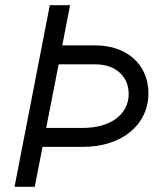

<svg xmlns="http://www.w3.org/2000/svg" viewBox="-20 -720 624 740"><path d="M36 0H114L144 -154H300C449 -154 552 -238 552 -361C552 -471 469 -545 348 -545H220L250 -700H172ZM300 -227H158L206 -472H348C425 -472 476 -426 476 -358C476 -279 406 -227 300 -227Z"/></svg>

Font: Uncut Sans
Style: Italic
Weight: 400
Italic angle: -11°
Designer: Kasper Nordkvist
Foundry: UNCUT.wtf
Version: Version 1.304;Glyphs 3.2 (3246)